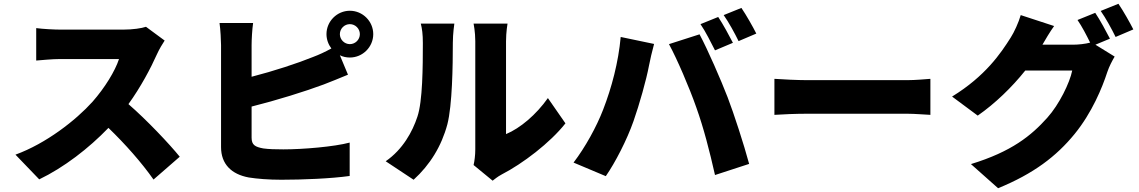

<svg xmlns="http://www.w3.org/2000/svg" viewBox="-20 -898 6040 1018"><path d="M853 -683 754 -756C731 -748 684 -741 634 -741H300C271 -741 207 -744 172 -749V-577C200 -579 255 -585 300 -585H611C590 -521 536 -433 471 -359C382 -260 224 -137 62 -78L188 53C319 -10 450 -111 555 -220C645 -133 730 -37 794 54L933 -67C878 -135 758 -262 661 -346C726 -436 779 -536 812 -610C823 -635 844 -670 853 -683Z M1782 -717C1782 -746 1806 -770 1835 -770C1864 -770 1888 -746 1888 -717C1888 -688 1864 -664 1835 -664C1806 -664 1782 -688 1782 -717ZM1711 -717C1711 -689 1721 -662 1737 -641C1702 -622 1672 -608 1640 -596C1559 -563 1431 -521 1314 -491V-659C1314 -688 1317 -742 1322 -776H1144C1149 -742 1152 -681 1152 -659V-118C1152 -28 1207 26 1299 43C1343 50 1404 55 1472 55C1583 55 1735 49 1834 35V-142C1752 -120 1586 -106 1482 -106C1440 -106 1405 -107 1376 -111C1333 -119 1314 -129 1314 -168V-333C1446 -366 1600 -414 1696 -450C1731 -463 1781 -484 1825 -502L1782 -605C1798 -597 1816 -593 1835 -593C1903 -593 1959 -649 1959 -717C1959 -785 1903 -841 1835 -841C1767 -841 1711 -785 1711 -717Z M2491 -23 2592 60C2603 52 2616 40 2640 27C2751 -30 2897 -141 2978 -244L2885 -378C2823 -290 2738 -218 2663 -187V-679C2663 -728 2671 -773 2671 -773H2491C2491 -773 2500 -729 2500 -680V-106C2500 -75 2496 -44 2491 -23ZM2025 -43 2173 55C2260 -24 2321 -123 2352 -239C2378 -340 2381 -549 2381 -672C2381 -720 2389 -773 2389 -773H2211C2218 -746 2222 -717 2222 -670C2222 -545 2221 -361 2193 -279C2167 -200 2116 -106 2025 -43Z M3788 -808 3694 -770C3721 -731 3750 -672 3771 -631L3866 -671C3848 -706 3813 -771 3788 -808ZM3911 -856 3817 -818C3844 -780 3876 -721 3896 -680L3990 -720C3973 -754 3937 -818 3911 -856ZM3178 -317C3143 -226 3083 -117 3021 -36L3192 36C3242 -36 3304 -156 3339 -256C3370 -344 3407 -475 3421 -550C3425 -573 3439 -633 3448 -665L3271 -702C3259 -568 3223 -433 3178 -317ZM3672 -328C3711 -219 3742 -98 3771 30L3952 -29C3924 -133 3871 -296 3838 -382C3803 -473 3732 -636 3689 -716L3527 -664C3569 -587 3635 -434 3672 -328Z M4086 -480V-289C4127 -292 4202 -295 4259 -295H4790C4831 -295 4887 -290 4913 -289V-480C4884 -478 4835 -473 4790 -473H4259C4210 -473 4126 -477 4086 -480Z M5787 -830 5693 -792C5716 -759 5741 -711 5760 -672C5734 -665 5698 -661 5668 -661H5507C5522 -687 5546 -728 5569 -760L5392 -818C5381 -779 5357 -727 5339 -699C5286 -615 5205 -495 5028 -386L5164 -285C5256 -349 5345 -435 5416 -524H5665C5652 -459 5596 -344 5533 -274C5448 -179 5344 -94 5128 -28L5272 100C5460 23 5581 -69 5678 -188C5770 -301 5824 -433 5851 -516C5861 -546 5877 -576 5890 -598L5788 -661L5865 -693C5847 -728 5812 -793 5787 -830ZM5910 -878 5816 -840C5843 -802 5875 -743 5895 -702L5989 -742C5972 -776 5936 -840 5910 -878Z"/></svg>

Font: Source Han Sans HK Heavy
Style: Regular
Weight: 900
Designer: Ryoko NISHIZUKA 西塚涼子 (kana, bopomofo & ideographs); Paul D. Hunt (Latin, Greek & Cyrillic); Sandoll Communications 산돌커뮤니
Foundry: Adobe
Version: Version 2.000;hotconv 1.0.107;makeotfexe 2.5.65593